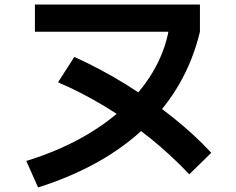

<svg xmlns="http://www.w3.org/2000/svg" viewBox="-20 -777 1040 847"><path d="M96 -67Q230 -108 340.5 -169.5Q451 -231 533 -309Q615 -387 665 -478.5Q715 -570 729 -672L765 -637H134V-757H862V-637Q803 -391 622 -217Q441 -43 148 50ZM815 -8Q734 -94 640 -169.5Q546 -245 443.5 -307Q341 -369 236 -414L308 -526Q427 -472 536.5 -404Q646 -336 741.5 -260Q837 -184 912 -103Z"/></svg>

Font: M PLUS 1
Style: Bold
Weight: 700
Designer: Coji Morishita
Foundry: UNDERFOREST DESIGN
Version: Version 1.001